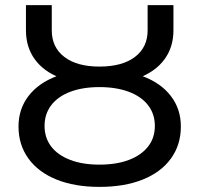

<svg xmlns="http://www.w3.org/2000/svg" viewBox="-20 -720 777 748"><path d="M52.1 -227.4Q52.1 -295 90.8 -345.6Q129.4 -396.3 200.4 -423.1Q271.3 -450 367.4 -450Q464.4 -450 535.9 -423.1Q607.3 -396.3 645.9 -345.6Q684.6 -295 684.6 -227.4Q684.6 -155.6 645.9 -102.3Q607.3 -49 535.9 -20.4Q464.4 8.1 367.4 8.1Q271.3 8.1 200.4 -20.4Q129.4 -49 90.8 -102.3Q52.1 -155.6 52.1 -227.4ZM583.3 -229.4Q583.3 -275.7 557 -309.9Q530.7 -344 481.8 -362.4Q432.9 -380.7 367.4 -380.7Q302.1 -380.7 253.7 -362.4Q205.3 -344 179.4 -309.8Q153.6 -275.6 153.6 -229.4Q153.6 -183.1 179.4 -149.3Q205.3 -115.4 253.7 -97Q302.1 -78.6 367.4 -78.6Q433.7 -78.6 482.2 -97Q530.7 -115.4 557 -149.2Q583.3 -183 583.3 -229.4ZM81.1 -601.9V-700H181.7V-601.9Q181.7 -535.6 230.8 -498.1Q279.9 -460.6 367.4 -460.6Q456 -460.6 505.6 -498.1Q555.1 -535.6 555.1 -601.9V-700H655.7V-601.9Q655.7 -537 621.4 -489.7Q587.1 -442.4 522.2 -417.2Q457.3 -392 367.4 -392Q277.7 -392 213.3 -417.2Q148.9 -442.4 115 -489.7Q81.1 -537 81.1 -601.9Z"/></svg>

Font: iiserrat Thin
Style: Regular
Weight: 100
Designer: Akira Ohta
Foundry: Akira Ohta
Version: Version 1.200;Glyphs 3.3.1 (3343)